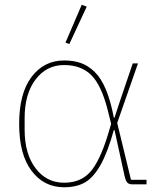

<svg xmlns="http://www.w3.org/2000/svg" viewBox="-20 -771 675 803"><path d="M270 -586.9 253.9 -592.8 321.8 -751 342.8 -743.2ZM248 12.2Q164.1 12.2 112.1 -56.4Q60.1 -125 60.1 -252.9Q60.1 -380.9 112.1 -449.5Q164.1 -518.1 248 -518.1Q288.6 -518.1 319.1 -507.1Q349.6 -496.1 376.5 -469.7Q403.3 -443.4 423.1 -396Q442.9 -348.6 456.1 -278.8H459L481 -346.2L535.2 -505.9H557.1L470.2 -256.8L527.8 -19H592.8V0H534.2Q520 0 512.9 -6.8Q505.9 -13.7 501 -35.2L459 -227.1H456.1Q430.2 -133.8 400.6 -81.3Q371.1 -28.8 335.7 -8.3Q300.3 12.2 248 12.2ZM248 -6.8Q316.4 -6.8 356.4 -50.8Q396.5 -94.7 431.2 -207L444.8 -252.9L430.2 -312Q403.3 -416.5 360.8 -457.8Q318.4 -499 248 -499Q174.8 -499 128.9 -438.7Q83 -378.4 83 -276.9V-229Q83 -127.4 128.9 -67.1Q174.8 -6.8 248 -6.8Z"/></svg>

Font: Anuphan Thin
Style: Regular
Weight: 250
Designer: Mike Abbink, Paul van der Laan, Pieter van Rosmalen, Mint Tantisuwanna
Foundry: Bold Monday; Cadson Demak
Version: Version 3.002;hotconv 1.0.109;makeotfexe 2.5.65596